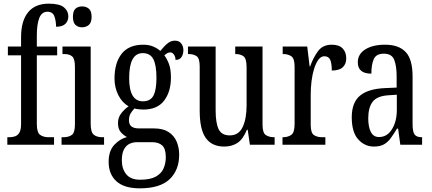

<svg xmlns="http://www.w3.org/2000/svg" viewBox="-20 -790 2356 1048"><path d="M20 0V-41H32Q48 -41 62.5 -46Q77 -51 86 -66.5Q95 -82 95 -113V-488H23V-536H95V-587Q95 -676 133.5 -723Q172 -770 246 -770Q305 -770 329 -750Q353 -730 353 -701Q353 -676 337 -660Q321 -644 286 -644Q286 -675 277 -700.5Q268 -726 239 -726Q208 -726 194.5 -692Q181 -658 181 -596V-536H292V-488H181V-113Q181 -66 199.5 -53.5Q218 -41 244 -41H275V0Z M428 -641Q406 -641 392 -654Q378 -667 378 -698Q378 -730 392 -742.5Q406 -755 428 -755Q450 -755 465 -742.5Q480 -730 480 -698Q480 -667 465 -654Q450 -641 428 -641ZM316 0V-41H326Q355 -41 372 -53.5Q389 -66 389 -110V-425Q389 -469 374 -482Q359 -495 331 -495H321V-536H475V-115Q475 -68 492 -54.5Q509 -41 538 -41H548V0Z M743 238Q658 238 615.5 199.5Q573 161 573 93Q573 34 603.5 1Q634 -32 673 -42Q655 -51 639.5 -68.5Q624 -86 624 -118Q624 -148 641 -170.5Q658 -193 682 -210Q647 -229 626 -270.5Q605 -312 605 -361Q605 -447 644 -496.5Q683 -546 762 -546Q792 -546 815 -536.5Q838 -527 855 -512Q863 -520 874 -533.5Q885 -547 900.5 -557.5Q916 -568 935 -568Q958 -568 969.5 -552.5Q981 -537 981 -516Q981 -495 971 -479Q961 -463 938 -463Q938 -480 929.5 -492Q921 -504 910 -504Q900 -504 892.5 -499.5Q885 -495 877 -488Q892 -468 902.5 -440Q913 -412 913 -366Q913 -290 876 -241Q839 -192 762 -192Q752 -192 737 -193.5Q722 -195 714 -198Q704 -188 694 -172.5Q684 -157 684 -134Q684 -109 698.5 -99Q713 -89 738 -89H821Q870 -89 900 -69.5Q930 -50 944 -17.5Q958 15 958 54Q958 139 905.5 188.5Q853 238 743 238ZM760 -237Q801 -237 817.5 -268Q834 -299 834 -365Q834 -434 817 -467Q800 -500 759 -500Q685 -500 685 -364Q685 -237 760 -237ZM745 191Q799 191 829.5 174.5Q860 158 872.5 130Q885 102 885 68Q885 22 865.5 4Q846 -14 809 -14H727Q707 -14 688 -5.5Q669 3 657 25Q645 47 645 86Q645 131 669 161Q693 191 745 191Z M1204 10Q1137 10 1103.5 -36.5Q1070 -83 1070 -186V-428Q1070 -472 1053 -483.5Q1036 -495 1010 -495H1006V-536H1157V-188Q1157 -120 1173 -85.5Q1189 -51 1234 -51Q1283 -51 1304.5 -96.5Q1326 -142 1326 -215V-422Q1326 -470 1309.5 -482.5Q1293 -495 1267 -495H1264V-536H1413V-109Q1413 -64 1431.5 -52.5Q1450 -41 1475 -41H1479V0H1344L1332 -82H1328Q1306 -29 1275.5 -9.5Q1245 10 1204 10Z M1522 0V-41H1525Q1551 -41 1569.5 -53.5Q1588 -66 1588 -113V-427Q1588 -471 1570 -483Q1552 -495 1526 -495H1523V-536H1657L1670 -428H1673Q1690 -476 1716 -511Q1742 -546 1791 -546Q1831 -546 1850.5 -525.5Q1870 -505 1870 -471Q1870 -441 1851 -423Q1832 -405 1791 -405Q1791 -446 1782 -464.5Q1773 -483 1750 -483Q1732 -483 1718 -464Q1704 -445 1694.5 -414.5Q1685 -384 1680.5 -347.5Q1676 -311 1676 -276V-108Q1676 -64 1694 -52.5Q1712 -41 1737 -41H1756V0Z M2021 10Q1971 10 1935.5 -29Q1900 -68 1900 -150Q1900 -230 1944.5 -267.5Q1989 -305 2080 -309L2145 -312V-373Q2145 -429 2132 -463Q2119 -497 2075 -497Q2033 -497 2020 -467Q2007 -437 2007 -388Q1933 -388 1933 -450Q1933 -495 1974 -520.5Q2015 -546 2082 -546Q2156 -546 2194 -506.5Q2232 -467 2232 -372V-113Q2232 -71 2243 -56Q2254 -41 2281 -41H2284V0H2165L2153 -88H2147Q2130 -60 2114 -37.5Q2098 -15 2076.5 -2.5Q2055 10 2021 10ZM2049 -42Q2093 -42 2119.5 -84.5Q2146 -127 2146 -191V-273L2100 -270Q2038 -266 2014 -234.5Q1990 -203 1990 -144Q1990 -98 2004 -70Q2018 -42 2049 -42Z"/></svg>

Font: Noto Serif Lao ExtraCondensed
Style: Regular
Weight: 400
Width: 2
Designer: Monotype Design Team
Foundry: Monotype Imaging Inc.
Version: Version 2.003; ttfautohint (v1.8.4.7-5d5b)